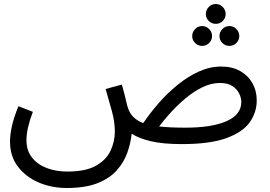

<svg xmlns="http://www.w3.org/2000/svg" viewBox="-20 -706 1346 958"><path d="M313 232Q237 232 173 204.5Q109 177 69.5 125.5Q30 74 30 1Q30 -35 40 -79Q50 -123 72 -176L144 -148Q128 -106 120 -71Q112 -36 112 -6Q112 45 139.5 80Q167 115 213.5 132.5Q260 150 316 150Q407 150 458.5 121Q510 92 531.5 46Q553 0 553 -49Q553 -98 538.5 -150.5Q524 -203 507 -262L588 -284Q604 -227 609.5 -201Q615 -175 621 -160Q640 -112 695 -92Q728 -141 771.5 -191Q815 -241 866 -282.5Q917 -324 972 -349Q1027 -374 1084 -374Q1139 -374 1178.5 -351.5Q1218 -329 1239.5 -291Q1261 -253 1261 -205Q1261 -146 1226.5 -96.5Q1192 -47 1110 -17Q1028 13 887 13Q791 13 730 -2Q669 -17 637 -39Q632 9 615 56.5Q598 104 562.5 144Q527 184 466.5 208Q406 232 313 232ZM1078 -292Q1033 -292 988.5 -270Q944 -248 903.5 -213.5Q863 -179 829.5 -142Q796 -105 774 -75Q801 -72 833.5 -70.5Q866 -69 905 -69Q1037 -69 1110.5 -101.5Q1184 -134 1184 -197Q1184 -218 1173 -240Q1162 -262 1139 -277Q1116 -292 1078 -292ZM1057 -587Q1036 -587 1021.5 -601.5Q1007 -616 1007 -636Q1007 -656 1021.5 -671Q1036 -686 1057 -686Q1077 -686 1091.5 -671Q1106 -656 1106 -636Q1106 -616 1091.5 -601.5Q1077 -587 1057 -587ZM989 -477Q968 -477 953.5 -491.5Q939 -506 939 -526Q939 -546 953.5 -561Q968 -576 989 -576Q1009 -576 1023.5 -561Q1038 -546 1038 -526Q1038 -506 1023.5 -491.5Q1009 -477 989 -477ZM1125 -477Q1104 -477 1089.5 -491.5Q1075 -506 1075 -526Q1075 -546 1089.5 -561Q1104 -576 1125 -576Q1145 -576 1159.5 -561Q1174 -546 1174 -526Q1174 -506 1159.5 -491.5Q1145 -477 1125 -477Z"/></svg>

Font: Noto IKEA Arabic
Style: Regular
Weight: 400
Designer: Monotype Design Team
Foundry: Monotype Imaging Inc.
Version: Version 1.200